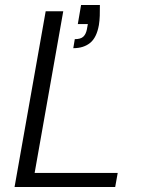

<svg xmlns="http://www.w3.org/2000/svg" viewBox="-20 -745 570 765"><path d="M38 0 162 -700H232L118 -56H449L439 0ZM272 -553 278 -589Q301 -589 311.5 -598.5Q322 -608 326 -627L330 -649H290L303 -725H378Q378 -700 377.5 -682Q377 -664 374 -645Q365 -595 339 -574Q313 -553 272 -553Z"/></svg>

Font: DM Sans 9pt Light
Style: Italic
Weight: 300
Italic angle: -10°
Version: Version 4.004;gftools[0.9.30]